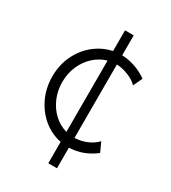

<svg xmlns="http://www.w3.org/2000/svg" viewBox="-186 -734 849 953"><g transform="rotate(30 238.5 -257.0)"><path d="M245.1 1.5Q189.9 -9.3 144.5 -46.1Q99.1 -83 73 -138.7Q46.9 -194.3 46.9 -259.8Q46.9 -326.2 73.5 -381.3Q100.1 -436.5 145.5 -472.2Q190.9 -507.8 245.1 -519V-637.7H294.9V-523.4Q332.5 -522.5 371.8 -508.8Q411.1 -495.1 440.4 -472.7L416 -420.9Q395 -442.9 360.4 -456.3Q325.7 -469.7 294.9 -470.7V-49.8Q332.5 -51.3 365.7 -65.9Q398.9 -80.6 418 -102.5L442.4 -48.8Q411.1 -23.9 373.5 -9.5Q335.9 4.9 294.9 5.9V124H245.1ZM245.1 -55.7V-464.4Q205.6 -453.1 173.3 -424.3Q141.1 -395.5 122.3 -352.8Q103.5 -310.1 103.5 -259.8Q103.5 -210.4 122.1 -168Q140.6 -125.5 172.6 -96.2Q204.6 -66.9 245.1 -55.7Z"/></g></svg>

Font: Reddit Sans Chocolate Light
Style: Regular
Weight: 300
Designer: Stephen Hutchings
Foundry: Reddit
Version: Version 1.013